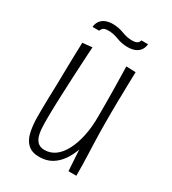

<svg xmlns="http://www.w3.org/2000/svg" viewBox="-166 -747 755 845"><g transform="rotate(30 211.0 -324.5)"><path d="M167 10Q131 10 110.5 -8Q90 -26 82 -58Q74 -90 73 -132Q73 -148 73 -174Q73 -200 74 -233Q75 -266 76 -301Q77 -345 77.5 -384.5Q78 -424 79 -454Q80 -484 80.5 -501.5Q81 -519 81 -520L130 -525Q129 -517 128 -495Q127 -473 125 -439.5Q123 -406 121 -363.5Q119 -321 117 -272Q116 -251 115.5 -232Q115 -213 114.5 -195.5Q114 -178 114 -162.5Q114 -147 114 -135Q114 -103 118.5 -79Q123 -55 136 -41.5Q149 -28 172 -28Q202 -28 226 -45.5Q250 -63 267.5 -96.5Q285 -130 294.5 -174.5Q304 -219 304 -272L330 -286Q330 -240 324.5 -195.5Q319 -151 307 -114Q295 -77 275.5 -49Q256 -21 229.5 -5.5Q203 10 167 10ZM311 0 304 -112Q304 -152 304 -192.5Q304 -233 304 -272Q304 -309 304 -338.5Q304 -368 303.5 -396Q303 -424 302.5 -455.5Q302 -487 301 -527L349 -525Q348 -495 347.5 -468.5Q347 -442 346.5 -417.5Q346 -393 345.5 -369.5Q345 -346 345 -321Q345 -296 345 -268Q345 -241 345.5 -214Q346 -187 347 -160.5Q348 -134 349 -107.5Q350 -81 350.5 -54.5Q351 -28 351 0ZM119 -603H85Q87 -622 96.5 -634.5Q106 -647 121.5 -653Q137 -659 157 -659Q186 -659 213 -648.5Q240 -638 265 -638Q280 -638 289 -642.5Q298 -647 301 -659H335Q333 -640 323.5 -627.5Q314 -615 298.5 -609Q283 -603 263 -603Q233 -603 206.5 -613.5Q180 -624 154 -624Q139 -624 131 -619.5Q123 -615 119 -603Z"/></g></svg>

Font: Truculenta ExtraLight
Style: Regular
Weight: 250
Version: Version 1.002